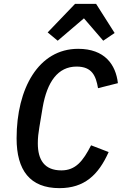

<svg xmlns="http://www.w3.org/2000/svg" viewBox="-20 -963 640 995"><path d="M288 12C417 12 490 -56 543 -175L452 -210C410 -128 372 -80 298 -80C210 -80 176 -135 176 -220C176 -251 179 -273 184 -304L201 -406C224 -539 280 -618 377 -618C457 -618 477 -570 488 -506L591 -532C580 -628 523 -710 385 -710C180 -710 66 -505 66 -246C66 -81 135 12 288 12ZM369 -943 227 -795 279 -752 415 -868 515 -752 574 -792 478 -943Z"/></svg>

Font: IBM Mono Medium
Style: Italic
Weight: 500
Italic angle: -9°
Monospace: yes
Designer: Mike Abbink, Paul van der Laan, Pieter van Rosmalen
Foundry: Bold Monday
Version: Version 2.3